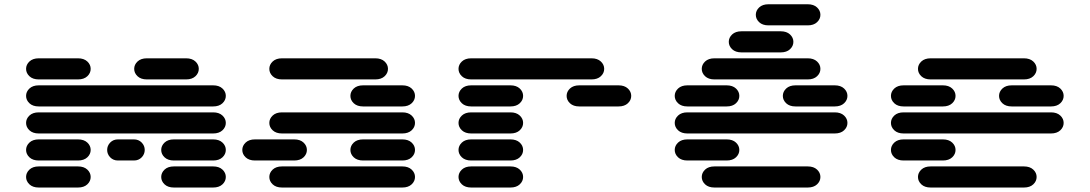

<svg xmlns="http://www.w3.org/2000/svg" viewBox="-20 -881 5040 888"><path d="M159.2 -13.7H340.8Q368.2 -13.7 383.8 -28.3Q399.4 -43 399.4 -62.5Q399.4 -82 383.8 -96.7Q368.2 -111.3 340.8 -111.3H159.2Q131.8 -111.3 116.2 -96.7Q100.6 -82 100.6 -62.5Q100.6 -43 116.2 -28.3Q131.8 -13.7 159.2 -13.7ZM784.2 -13.7H965.8Q993.2 -13.7 1008.8 -28.3Q1024.4 -43 1024.4 -62.5Q1024.4 -82 1008.8 -96.7Q993.2 -111.3 965.8 -111.3H784.2Q756.8 -111.3 741.2 -96.7Q725.6 -82 725.6 -62.5Q725.6 -43 741.2 -28.3Q756.8 -13.7 784.2 -13.7ZM159.2 -138.7H340.8Q368.2 -138.7 383.8 -153.3Q399.4 -168 399.4 -187.5Q399.4 -207 383.8 -221.7Q368.2 -236.3 340.8 -236.3H159.2Q131.8 -236.3 116.2 -221.7Q100.6 -207 100.6 -187.5Q100.6 -168 116.2 -153.3Q131.8 -138.7 159.2 -138.7ZM525.4 -138.7H599.6Q621.1 -138.7 635.3 -153.3Q649.4 -168 649.4 -187.5Q649.4 -207 635.3 -221.7Q621.1 -236.3 599.6 -236.3H525.4Q503.9 -236.3 489.7 -221.7Q475.6 -207 475.6 -187.5Q475.6 -168 489.7 -153.3Q503.9 -138.7 525.4 -138.7ZM784.2 -138.7H965.8Q993.2 -138.7 1008.8 -153.3Q1024.4 -168 1024.4 -187.5Q1024.4 -207 1008.8 -221.7Q993.2 -236.3 965.8 -236.3H784.2Q756.8 -236.3 741.2 -221.7Q725.6 -207 725.6 -187.5Q725.6 -168 741.2 -153.3Q756.8 -138.7 784.2 -138.7ZM159.2 -263.7H965.8Q993.2 -263.7 1008.8 -278.3Q1024.4 -293 1024.4 -312.5Q1024.4 -332 1008.8 -346.7Q993.2 -361.3 965.8 -361.3H159.2Q131.8 -361.3 116.2 -346.7Q100.6 -332 100.6 -312.5Q100.6 -293 116.2 -278.3Q131.8 -263.7 159.2 -263.7ZM159.2 -388.7H965.8Q993.2 -388.7 1008.8 -403.3Q1024.4 -418 1024.4 -437.5Q1024.4 -457 1008.8 -471.7Q993.2 -486.3 965.8 -486.3H159.2Q131.8 -486.3 116.2 -471.7Q100.6 -457 100.6 -437.5Q100.6 -418 116.2 -403.3Q131.8 -388.7 159.2 -388.7ZM159.2 -513.7H340.8Q368.2 -513.7 383.8 -528.3Q399.4 -543 399.4 -562.5Q399.4 -582 383.8 -596.7Q368.2 -611.3 340.8 -611.3H159.2Q131.8 -611.3 116.2 -596.7Q100.6 -582 100.6 -562.5Q100.6 -543 116.2 -528.3Q131.8 -513.7 159.2 -513.7ZM659.2 -513.7H840.8Q868.2 -513.7 883.8 -528.3Q899.4 -543 899.4 -562.5Q899.4 -582 883.8 -596.7Q868.2 -611.3 840.8 -611.3H659.2Q631.8 -611.3 616.2 -596.7Q600.6 -582 600.6 -562.5Q600.6 -543 616.2 -528.3Q631.8 -513.7 659.2 -513.7Z M1284.2 -13.7H1840.8Q1868.2 -13.7 1883.8 -28.3Q1899.4 -43 1899.4 -62.5Q1899.4 -82 1883.8 -96.7Q1868.2 -111.3 1840.8 -111.3H1284.2Q1256.8 -111.3 1241.2 -96.7Q1225.6 -82 1225.6 -62.5Q1225.6 -43 1241.2 -28.3Q1256.8 -13.7 1284.2 -13.7ZM1159.2 -138.7H1340.8Q1368.2 -138.7 1383.8 -153.3Q1399.4 -168 1399.4 -187.5Q1399.4 -207 1383.8 -221.7Q1368.2 -236.3 1340.8 -236.3H1159.2Q1131.8 -236.3 1116.2 -221.7Q1100.6 -207 1100.6 -187.5Q1100.6 -168 1116.2 -153.3Q1131.8 -138.7 1159.2 -138.7ZM1659.2 -138.7H1840.8Q1868.2 -138.7 1883.8 -153.3Q1899.4 -168 1899.4 -187.5Q1899.4 -207 1883.8 -221.7Q1868.2 -236.3 1840.8 -236.3H1659.2Q1631.8 -236.3 1616.2 -221.7Q1600.6 -207 1600.6 -187.5Q1600.6 -168 1616.2 -153.3Q1631.8 -138.7 1659.2 -138.7ZM1284.2 -263.7H1840.8Q1868.2 -263.7 1883.8 -278.3Q1899.4 -293 1899.4 -312.5Q1899.4 -332 1883.8 -346.7Q1868.2 -361.3 1840.8 -361.3H1284.2Q1256.8 -361.3 1241.2 -346.7Q1225.6 -332 1225.6 -312.5Q1225.6 -293 1241.2 -278.3Q1256.8 -263.7 1284.2 -263.7ZM1659.2 -388.7H1840.8Q1868.2 -388.7 1883.8 -403.3Q1899.4 -418 1899.4 -437.5Q1899.4 -457 1883.8 -471.7Q1868.2 -486.3 1840.8 -486.3H1659.2Q1631.8 -486.3 1616.2 -471.7Q1600.6 -457 1600.6 -437.5Q1600.6 -418 1616.2 -403.3Q1631.8 -388.7 1659.2 -388.7ZM1284.2 -513.7H1715.8Q1743.2 -513.7 1758.8 -528.3Q1774.4 -543 1774.4 -562.5Q1774.4 -582 1758.8 -596.7Q1743.2 -611.3 1715.8 -611.3H1284.2Q1256.8 -611.3 1241.2 -596.7Q1225.6 -582 1225.6 -562.5Q1225.6 -543 1241.2 -528.3Q1256.8 -513.7 1284.2 -513.7Z M2159.2 -13.7H2340.8Q2368.2 -13.7 2383.8 -28.3Q2399.4 -43 2399.4 -62.5Q2399.4 -82 2383.8 -96.7Q2368.2 -111.3 2340.8 -111.3H2159.2Q2131.8 -111.3 2116.2 -96.7Q2100.6 -82 2100.6 -62.5Q2100.6 -43 2116.2 -28.3Q2131.8 -13.7 2159.2 -13.7ZM2159.2 -138.7H2340.8Q2368.2 -138.7 2383.8 -153.3Q2399.4 -168 2399.4 -187.5Q2399.4 -207 2383.8 -221.7Q2368.2 -236.3 2340.8 -236.3H2159.2Q2131.8 -236.3 2116.2 -221.7Q2100.6 -207 2100.6 -187.5Q2100.6 -168 2116.2 -153.3Q2131.8 -138.7 2159.2 -138.7ZM2159.2 -263.7H2340.8Q2368.2 -263.7 2383.8 -278.3Q2399.4 -293 2399.4 -312.5Q2399.4 -332 2383.8 -346.7Q2368.2 -361.3 2340.8 -361.3H2159.2Q2131.8 -361.3 2116.2 -346.7Q2100.6 -332 2100.6 -312.5Q2100.6 -293 2116.2 -278.3Q2131.8 -263.7 2159.2 -263.7ZM2159.2 -388.7H2340.8Q2368.2 -388.7 2383.8 -403.3Q2399.4 -418 2399.4 -437.5Q2399.4 -457 2383.8 -471.7Q2368.2 -486.3 2340.8 -486.3H2159.2Q2131.8 -486.3 2116.2 -471.7Q2100.6 -457 2100.6 -437.5Q2100.6 -418 2116.2 -403.3Q2131.8 -388.7 2159.2 -388.7ZM2659.2 -388.7H2840.8Q2868.2 -388.7 2883.8 -403.3Q2899.4 -418 2899.4 -437.5Q2899.4 -457 2883.8 -471.7Q2868.2 -486.3 2840.8 -486.3H2659.2Q2631.8 -486.3 2616.2 -471.7Q2600.6 -457 2600.6 -437.5Q2600.6 -418 2616.2 -403.3Q2631.8 -388.7 2659.2 -388.7ZM2159.2 -513.7H2715.8Q2743.2 -513.7 2758.8 -528.3Q2774.4 -543 2774.4 -562.5Q2774.4 -582 2758.8 -596.7Q2743.2 -611.3 2715.8 -611.3H2159.2Q2131.8 -611.3 2116.2 -596.7Q2100.6 -582 2100.6 -562.5Q2100.6 -543 2116.2 -528.3Q2131.8 -513.7 2159.2 -513.7Z M3284.2 -13.7H3715.8Q3743.2 -13.7 3758.8 -28.3Q3774.4 -43 3774.4 -62.5Q3774.4 -82 3758.8 -96.7Q3743.2 -111.3 3715.8 -111.3H3284.2Q3256.8 -111.3 3241.2 -96.7Q3225.6 -82 3225.6 -62.5Q3225.6 -43 3241.2 -28.3Q3256.8 -13.7 3284.2 -13.7ZM3159.2 -138.7H3340.8Q3368.2 -138.7 3383.8 -153.3Q3399.4 -168 3399.4 -187.5Q3399.4 -207 3383.8 -221.7Q3368.2 -236.3 3340.8 -236.3H3159.2Q3131.8 -236.3 3116.2 -221.7Q3100.6 -207 3100.6 -187.5Q3100.6 -168 3116.2 -153.3Q3131.8 -138.7 3159.2 -138.7ZM3159.2 -263.7H3840.8Q3868.2 -263.7 3883.8 -278.3Q3899.4 -293 3899.4 -312.5Q3899.4 -332 3883.8 -346.7Q3868.2 -361.3 3840.8 -361.3H3159.2Q3131.8 -361.3 3116.2 -346.7Q3100.6 -332 3100.6 -312.5Q3100.6 -293 3116.2 -278.3Q3131.8 -263.7 3159.2 -263.7ZM3159.2 -388.7H3340.8Q3368.2 -388.7 3383.8 -403.3Q3399.4 -418 3399.4 -437.5Q3399.4 -457 3383.8 -471.7Q3368.2 -486.3 3340.8 -486.3H3159.2Q3131.8 -486.3 3116.2 -471.7Q3100.6 -457 3100.6 -437.5Q3100.6 -418 3116.2 -403.3Q3131.8 -388.7 3159.2 -388.7ZM3659.2 -388.7H3840.8Q3868.2 -388.7 3883.8 -403.3Q3899.4 -418 3899.4 -437.5Q3899.4 -457 3883.8 -471.7Q3868.2 -486.3 3840.8 -486.3H3659.2Q3631.8 -486.3 3616.2 -471.7Q3600.6 -457 3600.6 -437.5Q3600.6 -418 3616.2 -403.3Q3631.8 -388.7 3659.2 -388.7ZM3284.2 -513.7H3715.8Q3743.2 -513.7 3758.8 -528.3Q3774.4 -543 3774.4 -562.5Q3774.4 -582 3758.8 -596.7Q3743.2 -611.3 3715.8 -611.3H3284.2Q3256.8 -611.3 3241.2 -596.7Q3225.6 -582 3225.6 -562.5Q3225.6 -543 3241.2 -528.3Q3256.8 -513.7 3284.2 -513.7ZM3409.2 -638.7H3590.8Q3618.2 -638.7 3633.8 -653.3Q3649.4 -668 3649.4 -687.5Q3649.4 -707 3633.8 -721.7Q3618.2 -736.3 3590.8 -736.3H3409.2Q3381.8 -736.3 3366.2 -721.7Q3350.6 -707 3350.6 -687.5Q3350.6 -668 3366.2 -653.3Q3381.8 -638.7 3409.2 -638.7ZM3534.2 -763.7H3715.8Q3743.2 -763.7 3758.8 -778.3Q3774.4 -793 3774.4 -812.5Q3774.4 -832 3758.8 -846.7Q3743.2 -861.3 3715.8 -861.3H3534.2Q3506.8 -861.3 3491.2 -846.7Q3475.6 -832 3475.6 -812.5Q3475.6 -793 3491.2 -778.3Q3506.8 -763.7 3534.2 -763.7Z M4284.2 -13.7H4715.8Q4743.2 -13.7 4758.8 -28.3Q4774.4 -43 4774.4 -62.5Q4774.4 -82 4758.8 -96.7Q4743.2 -111.3 4715.8 -111.3H4284.2Q4256.8 -111.3 4241.2 -96.7Q4225.6 -82 4225.6 -62.5Q4225.6 -43 4241.2 -28.3Q4256.8 -13.7 4284.2 -13.7ZM4159.2 -138.7H4340.8Q4368.2 -138.7 4383.8 -153.3Q4399.4 -168 4399.4 -187.5Q4399.4 -207 4383.8 -221.7Q4368.2 -236.3 4340.8 -236.3H4159.2Q4131.8 -236.3 4116.2 -221.7Q4100.6 -207 4100.6 -187.5Q4100.6 -168 4116.2 -153.3Q4131.8 -138.7 4159.2 -138.7ZM4159.2 -263.7H4840.8Q4868.2 -263.7 4883.8 -278.3Q4899.4 -293 4899.4 -312.5Q4899.4 -332 4883.8 -346.7Q4868.2 -361.3 4840.8 -361.3H4159.2Q4131.8 -361.3 4116.2 -346.7Q4100.6 -332 4100.6 -312.5Q4100.6 -293 4116.2 -278.3Q4131.8 -263.7 4159.2 -263.7ZM4159.2 -388.7H4340.8Q4368.2 -388.7 4383.8 -403.3Q4399.4 -418 4399.4 -437.5Q4399.4 -457 4383.8 -471.7Q4368.2 -486.3 4340.8 -486.3H4159.2Q4131.8 -486.3 4116.2 -471.7Q4100.6 -457 4100.6 -437.5Q4100.6 -418 4116.2 -403.3Q4131.8 -388.7 4159.2 -388.7ZM4659.2 -388.7H4840.8Q4868.2 -388.7 4883.8 -403.3Q4899.4 -418 4899.4 -437.5Q4899.4 -457 4883.8 -471.7Q4868.2 -486.3 4840.8 -486.3H4659.2Q4631.8 -486.3 4616.2 -471.7Q4600.6 -457 4600.6 -437.5Q4600.6 -418 4616.2 -403.3Q4631.8 -388.7 4659.2 -388.7ZM4284.2 -513.7H4715.8Q4743.2 -513.7 4758.8 -528.3Q4774.4 -543 4774.4 -562.5Q4774.4 -582 4758.8 -596.7Q4743.2 -611.3 4715.8 -611.3H4284.2Q4256.8 -611.3 4241.2 -596.7Q4225.6 -582 4225.6 -562.5Q4225.6 -543 4241.2 -528.3Q4256.8 -513.7 4284.2 -513.7Z"/></svg>

Font: Sixtyfour Convergence
Style: Regular
Weight: 400
Designer: Jens Kutilek
Foundry: Jens Kutilek
Version: Version 2.001